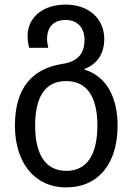

<svg xmlns="http://www.w3.org/2000/svg" viewBox="-20 -566 577 836"><path d="M267 250C410 250 492 145 492 -19C492 -132 451 -231 348 -263V-266C409 -289 434 -339 434 -396C434 -485 366 -546 266 -546C167 -546 100 -491 100 -408C100 -390 103 -374 107 -358H190C187 -372 185 -383 185 -397C185 -448 213 -479 266 -479C320 -479 348 -442 348 -393C348 -339 325 -299 253 -288C123 -268 45 -186 45 -19C45 145 133 250 267 250ZM269 178C175 178 133 102 133 -19C133 -140 174 -213 268 -213C362 -213 404 -140 404 -19C404 102 362 178 269 178Z"/></svg>

Font: Noto Sans Georgian SemiCondensed
Style: Regular
Weight: 400
Width: 4
Designer: Monotype Design Team, Akaki Razmadze
Foundry: Google LLC
Version: Version 2.005